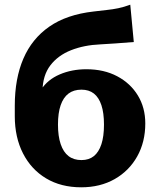

<svg xmlns="http://www.w3.org/2000/svg" viewBox="-20 -788 665 818"><path d="M326 10Q240 10 176.5 -28Q113 -66 78 -134.5Q43 -203 43 -293L79 -396L155 -406Q183 -449 234.5 -471Q286 -493 348 -493Q423 -493 479.5 -463Q536 -433 567.5 -381Q599 -329 599 -262Q599 -183 564.5 -121.5Q530 -60 468.5 -25Q407 10 326 10ZM327 -106Q359 -106 380 -123Q401 -140 412 -173.5Q423 -207 423 -257Q423 -307 412 -340Q401 -373 380 -389.5Q359 -406 327 -406Q294 -406 272 -389.5Q250 -373 238.5 -340Q227 -307 227 -257Q227 -208 238.5 -174Q250 -140 272 -123Q294 -106 327 -106ZM43 -293V-338Q43 -453 79.5 -538Q116 -623 190 -674.5Q264 -726 379 -739Q410 -743 435 -745.5Q460 -748 484 -753Q508 -758 535 -768L550 -609Q505 -605 472 -603Q439 -601 408 -599Q338 -596 282.5 -574Q227 -552 194.5 -509.5Q162 -467 161 -400L160 -310Z"/></svg>

Font: Libre Franklin ExtraBold
Style: Regular
Weight: 800
Designer: Pablo Impallari, Rodrigo Fuenzalida, Nhung Nguyen
Foundry: Impallari Type
Version: Version 3.000